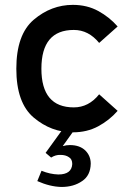

<svg xmlns="http://www.w3.org/2000/svg" viewBox="-20 -532 545 781"><path d="M383.3 -148.4 458.5 -81.1Q425.3 -43 379.6 -18.3Q334 6.3 276.4 6.3Q188.5 6.3 117.4 -53.5Q46.4 -113.3 46.4 -252.4Q46.4 -391.6 117.4 -451.9Q188.5 -512.2 276.4 -512.2Q334 -512.2 379.6 -487.3Q425.3 -462.4 458.5 -424.3L383.3 -357.4Q340.3 -410.2 280.3 -410.2Q148.4 -410.2 148.4 -252.4Q148.4 -95.2 280.3 -95.2Q340.8 -95.2 383.3 -148.4ZM229 2H278.3L235.4 62H237.3Q249 58.1 264.2 58.1Q304.2 58.1 327.1 80.1Q349.1 102.1 349.1 133.8Q348.1 182.1 314 204.6Q279.8 228.5 230 228.5Q183.1 227.5 131.8 204.6L148.9 162.6Q183.6 176.8 217.3 177.7Q271.5 177.7 273.9 135.3Q273.9 115.2 260.3 107.4Q247.1 98.1 226.1 98.1Q206.5 97.2 188 108.9L165.5 89.8Z"/></svg>

Font: Alte DIN 1451 Mittelschrift
Style: Regular
Weight: 400
Designer: Peter Wiegel
Foundry: Peter Wiegel
Version: Version 1.002 September 20, 2019